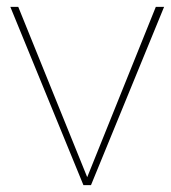

<svg xmlns="http://www.w3.org/2000/svg" viewBox="-20 -537 496 557"><path d="M10 -517H33L233 -23L432 -517H456L244 0H222Z"/></svg>

Font: Alexandria Thin
Style: Regular
Weight: 250
Designer: Mohamed Gaber
Foundry: Kief Type Foundry
Version: Version 5.100